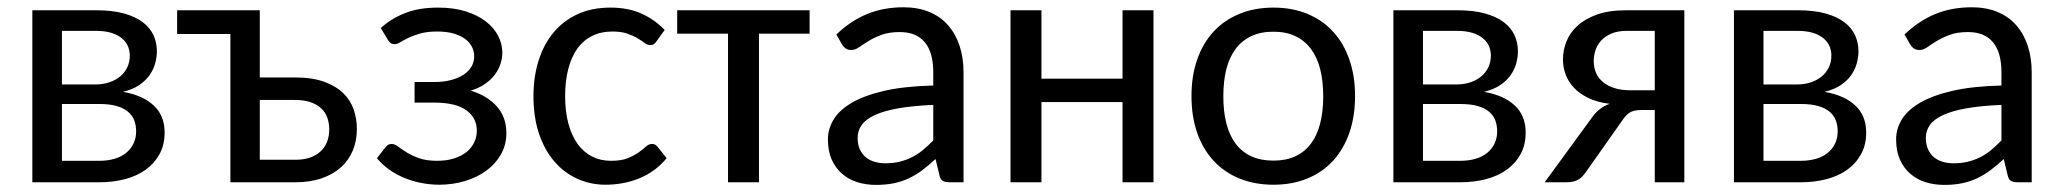

<svg xmlns="http://www.w3.org/2000/svg" viewBox="-20 -506 5722 533"><path d="M69.8 -477.5H247.1Q291.5 -477.5 323.5 -468.8Q355.5 -460 376 -444.6Q396.5 -429.2 406 -408.4Q415.5 -387.7 415.5 -363.8Q415.5 -348.1 411.1 -331.3Q406.7 -314.5 396.2 -298.8Q385.7 -283.2 367.4 -270.5Q349.1 -257.8 321.3 -251Q376 -241.7 406.5 -213.4Q437 -185.1 437 -138.2Q437 -103.5 422.6 -77.6Q408.2 -51.8 383.8 -34.4Q359.4 -17.1 326.2 -8.5Q293 0 255.9 0H69.8ZM151.9 -217.3V-59.6H255.4Q278.8 -59.6 297.9 -65.2Q316.9 -70.8 330.1 -81.5Q343.3 -92.3 350.6 -107.4Q357.9 -122.6 357.9 -141.1Q357.9 -157.7 352.8 -171.6Q347.7 -185.5 335.4 -195.8Q323.2 -206.1 303.7 -211.7Q284.2 -217.3 255.9 -217.3ZM151.9 -271.5H244.1Q265.1 -271.5 283 -277.3Q300.8 -283.2 313.5 -293.7Q326.2 -304.2 333.3 -319.1Q340.3 -334 340.3 -351.6Q340.3 -364.7 335.4 -377Q330.6 -389.2 319.3 -398.9Q308.1 -408.7 289.8 -414.6Q271.5 -420.4 244.6 -420.4H151.9Z M471.7 -477.5H701.2V-291H798.3Q846.7 -291 879.6 -279.1Q912.6 -267.1 932.9 -247.3Q953.1 -227.5 961.9 -201.7Q970.7 -175.8 970.7 -147.9Q970.7 -115.7 959.5 -88.4Q948.2 -61 926.5 -41.5Q904.8 -22 872.8 -11Q840.8 0 799.8 0H619.6V-411.6H471.7ZM701.2 -228.5V-62.5H799.8Q823.7 -62.5 841.3 -68.8Q858.9 -75.2 870.6 -86.4Q882.3 -97.7 888.2 -113Q894 -128.4 894 -147Q894 -163.6 888.9 -178.5Q883.8 -193.4 872.6 -204.3Q861.3 -215.3 843.3 -221.9Q825.2 -228.5 798.8 -228.5Z M1037.1 -428.2Q1064.5 -453.6 1103.3 -469.2Q1142.1 -484.9 1195.8 -484.9Q1239.7 -484.9 1272.9 -474.4Q1306.2 -463.9 1328.9 -446.3Q1351.6 -428.7 1363 -406.2Q1374.5 -383.8 1374.5 -359.9Q1374.5 -345.7 1369.9 -330.3Q1365.2 -314.9 1355 -300.5Q1344.7 -286.1 1328.1 -274.2Q1311.5 -262.2 1287.1 -254.4Q1333 -240.2 1359.4 -210.4Q1385.7 -180.7 1385.7 -136.7Q1385.7 -103.5 1370.4 -76.9Q1355 -50.3 1329.3 -31.7Q1303.7 -13.2 1270 -3.2Q1236.3 6.8 1199.2 6.8Q1176.3 6.8 1152.1 2.4Q1127.9 -2 1105.2 -11Q1082.5 -20 1062.3 -33.9Q1042 -47.9 1026.4 -66.9L1050.8 -98.1Q1057.6 -106.4 1066.9 -106.4Q1075.7 -106.4 1085.2 -99.1Q1094.7 -91.8 1108.9 -83Q1123 -74.2 1143.3 -66.9Q1163.6 -59.6 1193.4 -59.6Q1219.2 -59.6 1239.7 -65.9Q1260.3 -72.3 1274.4 -83.5Q1288.6 -94.7 1296.1 -110.1Q1303.7 -125.5 1303.7 -143.6Q1303.7 -178.7 1274.4 -200Q1245.1 -221.2 1185.1 -221.2H1130.9V-278.3H1185.1Q1211.4 -278.3 1231.9 -283.7Q1252.4 -289.1 1266.8 -298.6Q1281.2 -308.1 1288.8 -321Q1296.4 -334 1296.4 -349.6Q1296.4 -363.8 1290 -376.2Q1283.7 -388.7 1270.8 -398.2Q1257.8 -407.7 1238.5 -413.1Q1219.2 -418.5 1193.4 -418.5Q1165.5 -418.5 1146 -412.8Q1126.5 -407.2 1113 -400.6Q1099.6 -394 1091.1 -388.7Q1082.5 -383.3 1076.2 -383.3Q1069.8 -383.3 1065.9 -385.5Q1062 -387.7 1056.6 -395.5Z M1460.9 0ZM1802.7 -391.6Q1798.8 -386.2 1795.2 -383.5Q1791.5 -380.9 1784.7 -380.9Q1777.3 -380.9 1769.5 -386.7Q1761.7 -392.6 1750 -399.7Q1738.3 -406.7 1721.4 -412.6Q1704.6 -418.5 1680.2 -418.5Q1647.9 -418.5 1623.3 -406Q1598.6 -393.6 1582.3 -370.4Q1565.9 -347.2 1557.4 -314Q1548.8 -280.8 1548.8 -239.3Q1548.8 -196.3 1557.9 -162.8Q1566.9 -129.4 1583.5 -106.4Q1600.1 -83.5 1623.5 -71.5Q1647 -59.6 1676.3 -59.6Q1704.6 -59.6 1722.7 -66.9Q1740.7 -74.2 1752.9 -83Q1765.1 -91.8 1773.2 -99.1Q1781.2 -106.4 1790 -106.4Q1799.8 -106.4 1805.7 -98.1L1830.6 -66.9Q1814.9 -47.9 1795.9 -33.9Q1776.9 -20 1754.9 -11Q1732.9 -2 1709.2 2.4Q1685.5 6.8 1661.1 6.8Q1619.1 6.8 1582.5 -9.8Q1545.9 -26.4 1518.8 -57.9Q1491.7 -89.4 1476.3 -135Q1460.9 -180.7 1460.9 -239.3Q1460.9 -292.5 1475.1 -337.6Q1489.3 -382.8 1516.4 -415.5Q1543.5 -448.2 1583.3 -466.6Q1623 -484.9 1674.8 -484.9Q1723.6 -484.9 1760.3 -468.5Q1796.9 -452.1 1825.2 -422.9Z M1859.9 -477.5H2227.5V-412.6H2086.9V0H2001V-412.6H1859.9Z M2278.3 0ZM2616.7 0Q2604 0 2597.2 -3.9Q2590.3 -7.8 2587.9 -20L2577.1 -64.5Q2558.6 -47.4 2540.8 -33.9Q2522.9 -20.5 2503.4 -11.2Q2483.9 -2 2461.4 2.7Q2439 7.3 2412.1 7.3Q2384.3 7.3 2360.1 -0.2Q2335.9 -7.8 2317.6 -23.7Q2299.3 -39.6 2288.8 -63.2Q2278.3 -86.9 2278.3 -119.1Q2278.3 -147.5 2293.7 -173.6Q2309.1 -199.7 2343.8 -220.2Q2378.4 -240.7 2434.1 -253.7Q2489.7 -266.6 2570.8 -268.6V-305.2Q2570.8 -360.8 2547.1 -388.9Q2523.4 -417 2478 -417Q2447.8 -417 2427 -409.2Q2406.2 -401.4 2391.1 -392.1Q2376 -382.8 2365 -375Q2354 -367.2 2342.8 -367.2Q2334 -367.2 2327.6 -371.6Q2321.3 -376 2317.4 -382.8L2301.8 -410.2Q2341.3 -448.2 2387 -467Q2432.6 -485.8 2488.3 -485.8Q2528.3 -485.8 2559.6 -472.9Q2590.8 -460 2611.8 -436Q2632.8 -412.1 2643.8 -378.9Q2654.8 -345.7 2654.8 -305.2V0ZM2438 -52.7Q2459.5 -52.7 2477.5 -57.1Q2495.6 -61.5 2511.7 -69.6Q2527.8 -77.6 2542.2 -89.6Q2556.6 -101.6 2570.8 -116.2V-214.8Q2513.7 -212.4 2473.6 -205.3Q2433.6 -198.2 2408.4 -186.5Q2383.3 -174.8 2372.1 -158.9Q2360.8 -143.1 2360.8 -123.5Q2360.8 -105 2366.9 -91.6Q2373 -78.1 2383.3 -69.6Q2393.6 -61 2407.7 -56.9Q2421.9 -52.7 2438 -52.7Z M3182.1 -477.5V0H3096.2V-222.7H2871.1V0H2785.2V-477.5H2871.1V-287.6H3096.2V-477.5Z M3287.6 0ZM3515.1 -484.9Q3567.4 -484.9 3609.4 -467.5Q3651.4 -450.2 3680.7 -418.2Q3710 -386.2 3725.8 -340.8Q3741.7 -295.4 3741.7 -239.3Q3741.7 -182.6 3725.8 -137.2Q3710 -91.8 3680.7 -59.8Q3651.4 -27.8 3609.4 -10.5Q3567.4 6.8 3515.1 6.8Q3462.9 6.8 3420.7 -10.5Q3378.4 -27.8 3348.9 -59.8Q3319.3 -91.8 3303.5 -137.2Q3287.6 -182.6 3287.6 -239.3Q3287.6 -295.4 3303.5 -340.8Q3319.3 -386.2 3348.9 -418.2Q3378.4 -450.2 3420.7 -467.5Q3462.9 -484.9 3515.1 -484.9ZM3515.1 -60.1Q3549.8 -60.1 3575.7 -72Q3601.6 -84 3618.9 -106.9Q3636.2 -129.9 3644.8 -163.1Q3653.3 -196.3 3653.3 -238.8Q3653.3 -281.2 3644.8 -314.5Q3636.2 -347.7 3618.9 -370.6Q3601.6 -393.6 3575.7 -405.8Q3549.8 -418 3515.1 -418Q3480 -418 3453.9 -405.8Q3427.7 -393.6 3410.4 -370.6Q3393.1 -347.7 3384.5 -314.5Q3376 -281.2 3376 -238.8Q3376 -196.3 3384.5 -163.1Q3393.1 -129.9 3410.4 -106.9Q3427.7 -84 3453.9 -72Q3480 -60.1 3515.1 -60.1Z M3848.1 -477.5H4025.4Q4069.8 -477.5 4101.8 -468.8Q4133.8 -460 4154.3 -444.6Q4174.8 -429.2 4184.3 -408.4Q4193.8 -387.7 4193.8 -363.8Q4193.8 -348.1 4189.5 -331.3Q4185.1 -314.5 4174.6 -298.8Q4164.1 -283.2 4145.8 -270.5Q4127.4 -257.8 4099.6 -251Q4154.3 -241.7 4184.8 -213.4Q4215.3 -185.1 4215.3 -138.2Q4215.3 -103.5 4200.9 -77.6Q4186.5 -51.8 4162.1 -34.4Q4137.7 -17.1 4104.5 -8.5Q4071.3 0 4034.2 0H3848.1ZM3930.2 -217.3V-59.6H4033.7Q4057.1 -59.6 4076.2 -65.2Q4095.2 -70.8 4108.4 -81.5Q4121.6 -92.3 4128.9 -107.4Q4136.2 -122.6 4136.2 -141.1Q4136.2 -157.7 4131.1 -171.6Q4126 -185.5 4113.8 -195.8Q4101.6 -206.1 4082 -211.7Q4062.5 -217.3 4034.2 -217.3ZM3930.2 -271.5H4022.5Q4043.5 -271.5 4061.3 -277.3Q4079.1 -283.2 4091.8 -293.7Q4104.5 -304.2 4111.6 -319.1Q4118.7 -334 4118.7 -351.6Q4118.7 -364.7 4113.8 -377Q4108.9 -389.2 4097.7 -398.9Q4086.4 -408.7 4068.1 -414.6Q4049.8 -420.4 4022.9 -420.4H3930.2Z M4655.8 0H4573.7V-200.7H4539.1Q4526.4 -200.7 4517.6 -198.7Q4508.8 -196.8 4502.7 -192.6Q4496.6 -188.5 4491.7 -182.6Q4486.8 -176.8 4481.9 -169.4L4382.8 -28.8Q4377.9 -22 4373 -16.6Q4368.2 -11.2 4361.8 -7.6Q4355.5 -3.9 4347.2 -2Q4338.9 0 4327.6 0H4268.1L4400.4 -181.2Q4419.9 -208 4448.7 -217.8Q4413.1 -222.2 4388.4 -234.4Q4363.8 -246.6 4348.4 -263.4Q4333 -280.3 4325.9 -300.3Q4318.8 -320.3 4318.8 -341.3Q4318.8 -366.2 4328.4 -390.6Q4337.9 -415 4358.9 -434.3Q4379.9 -453.6 4413.3 -465.6Q4446.8 -477.5 4494.1 -477.5H4655.8ZM4404.3 -336.9Q4404.3 -298.3 4431.6 -276.9Q4459 -255.4 4505.9 -255.4H4573.7V-420.4H4496.6Q4470.7 -420.4 4452.9 -412.6Q4435.1 -404.8 4424.3 -392.8Q4413.6 -380.9 4408.9 -366Q4404.3 -351.1 4404.3 -336.9Z M4793.5 -477.5H4970.7Q5015.1 -477.5 5047.1 -468.8Q5079.1 -460 5099.6 -444.6Q5120.1 -429.2 5129.6 -408.4Q5139.2 -387.7 5139.2 -363.8Q5139.2 -348.1 5134.8 -331.3Q5130.4 -314.5 5119.9 -298.8Q5109.4 -283.2 5091.1 -270.5Q5072.8 -257.8 5044.9 -251Q5099.6 -241.7 5130.1 -213.4Q5160.6 -185.1 5160.6 -138.2Q5160.6 -103.5 5146.2 -77.6Q5131.8 -51.8 5107.4 -34.4Q5083 -17.1 5049.8 -8.5Q5016.6 0 4979.5 0H4793.5ZM4875.5 -217.3V-59.6H4979Q5002.4 -59.6 5021.5 -65.2Q5040.5 -70.8 5053.7 -81.5Q5066.9 -92.3 5074.2 -107.4Q5081.5 -122.6 5081.5 -141.1Q5081.5 -157.7 5076.4 -171.6Q5071.3 -185.5 5059.1 -195.8Q5046.9 -206.1 5027.3 -211.7Q5007.8 -217.3 4979.5 -217.3ZM4875.5 -271.5H4967.8Q4988.8 -271.5 5006.6 -277.3Q5024.4 -283.2 5037.1 -293.7Q5049.8 -304.2 5056.9 -319.1Q5064 -334 5064 -351.6Q5064 -364.7 5059.1 -377Q5054.2 -389.2 5043 -398.9Q5031.7 -408.7 5013.4 -414.6Q4995.1 -420.4 4968.3 -420.4H4875.5Z M5243.7 0ZM5582 0Q5569.3 0 5562.5 -3.9Q5555.7 -7.8 5553.2 -20L5542.5 -64.5Q5523.9 -47.4 5506.1 -33.9Q5488.3 -20.5 5468.8 -11.2Q5449.2 -2 5426.8 2.7Q5404.3 7.3 5377.4 7.3Q5349.6 7.3 5325.4 -0.2Q5301.3 -7.8 5283 -23.7Q5264.6 -39.6 5254.2 -63.2Q5243.7 -86.9 5243.7 -119.1Q5243.7 -147.5 5259 -173.6Q5274.4 -199.7 5309.1 -220.2Q5343.8 -240.7 5399.4 -253.7Q5455.1 -266.6 5536.1 -268.6V-305.2Q5536.1 -360.8 5512.5 -388.9Q5488.8 -417 5443.4 -417Q5413.1 -417 5392.3 -409.2Q5371.6 -401.4 5356.4 -392.1Q5341.3 -382.8 5330.3 -375Q5319.3 -367.2 5308.1 -367.2Q5299.3 -367.2 5293 -371.6Q5286.6 -376 5282.7 -382.8L5267.1 -410.2Q5306.6 -448.2 5352.3 -467Q5397.9 -485.8 5453.6 -485.8Q5493.7 -485.8 5524.9 -472.9Q5556.2 -460 5577.1 -436Q5598.1 -412.1 5609.1 -378.9Q5620.1 -345.7 5620.1 -305.2V0ZM5403.3 -52.7Q5424.8 -52.7 5442.9 -57.1Q5460.9 -61.5 5477.1 -69.6Q5493.2 -77.6 5507.6 -89.6Q5522 -101.6 5536.1 -116.2V-214.8Q5479 -212.4 5439 -205.3Q5398.9 -198.2 5373.8 -186.5Q5348.6 -174.8 5337.4 -158.9Q5326.2 -143.1 5326.2 -123.5Q5326.2 -105 5332.3 -91.6Q5338.4 -78.1 5348.6 -69.6Q5358.9 -61 5373 -56.9Q5387.2 -52.7 5403.3 -52.7Z"/></svg>

Font: Carlito
Style: Regular
Weight: 400
Designer: Lukasz Dziedzic
Foundry: tyPoland Lukasz Dziedzic
Version: Version 1.104